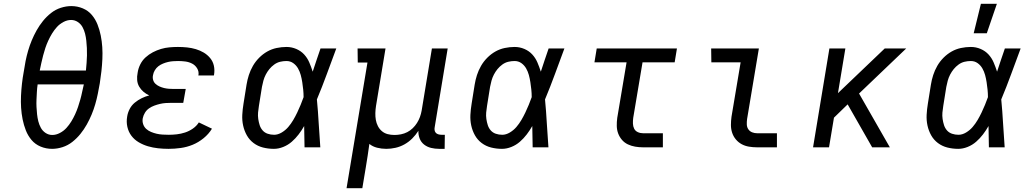

<svg xmlns="http://www.w3.org/2000/svg" viewBox="-20 -775 5440 1010"><path d="M254 8Q222 8 193.5 -4Q165 -16 146 -38.5Q127 -61 116 -89Q105 -117 99 -147Q93 -177 91 -208Q89 -239 90.5 -271Q92 -303 95.5 -334.5Q99 -366 105 -398Q109 -426 114.5 -453.5Q120 -481 128 -508.5Q136 -536 147 -562.5Q158 -589 172.5 -615Q187 -641 206 -664.5Q225 -688 248.5 -706.5Q272 -725 300 -734Q328 -743 355 -743Q387 -743 415.5 -731Q444 -719 463 -696.5Q482 -674 493 -646Q504 -618 510 -588Q516 -558 518 -527Q520 -496 518.5 -464Q517 -432 513.5 -400.5Q510 -369 505 -337Q500 -309 494.5 -281.5Q489 -254 481 -226.5Q473 -199 462 -172.5Q451 -146 436.5 -120Q422 -94 403 -70.5Q384 -47 360.5 -28.5Q337 -10 309 -1Q281 8 254 8ZM432 -404Q434 -424 435.5 -444Q437 -464 437.5 -483.5Q438 -503 437 -522.5Q436 -542 434 -561Q432 -580 427.5 -598Q423 -616 414 -632.5Q405 -649 389 -659.5Q373 -670 354 -670Q334 -670 314 -659.5Q294 -649 279.5 -633Q265 -617 254 -599Q243 -581 234 -561.5Q225 -542 218.5 -522.5Q212 -503 207 -483.5Q202 -464 197.5 -444Q193 -424 189 -404ZM255 -65Q275 -65 295 -75.5Q315 -86 329.5 -102Q344 -118 355 -136Q366 -154 375 -173.5Q384 -193 390.5 -212.5Q397 -232 402.5 -251.5Q408 -271 412 -291Q416 -311 421 -331H178Q175 -311 174 -291Q173 -271 172 -251.5Q171 -232 172 -212.5Q173 -193 175 -174Q177 -155 181.5 -137Q186 -119 195 -102.5Q204 -86 220 -75.5Q236 -65 255 -65Z M867 8Q839 8 811.5 5Q784 2 758.5 -5.5Q733 -13 710 -26.5Q687 -40 671.5 -60.5Q656 -81 650 -107.5Q644 -134 649 -162Q652 -182 662 -201.5Q672 -221 689 -235Q706 -249 725.5 -258.5Q745 -268 765 -273Q748 -281 734.5 -292.5Q721 -304 712 -319.5Q703 -335 701.5 -354Q700 -373 704 -392Q707 -414 717.5 -435.5Q728 -457 745.5 -473Q763 -489 784 -500Q805 -511 827 -517.5Q849 -524 871.5 -526Q894 -528 916 -528Q941 -528 964.5 -525.5Q988 -523 1010 -516.5Q1032 -510 1051.5 -498.5Q1071 -487 1085.5 -469.5Q1100 -452 1105 -429.5Q1110 -407 1106 -382L1105 -378H1023L1024 -380Q1027 -399 1017 -415.5Q1007 -432 990.5 -440.5Q974 -449 955 -451.5Q936 -454 917 -454Q904 -454 890.5 -453Q877 -452 864 -449Q851 -446 837.5 -440.5Q824 -435 813 -426.5Q802 -418 794.5 -405.5Q787 -393 785 -380Q782 -367 785.5 -354.5Q789 -342 798.5 -333.5Q808 -325 819.5 -320Q831 -315 843 -312Q855 -309 868.5 -308Q882 -307 895 -307H957L944 -234H882Q867 -234 852 -233Q837 -232 822 -228.5Q807 -225 792 -219.5Q777 -214 764 -205Q751 -196 742.5 -182Q734 -168 731 -153Q728 -137 733 -122Q738 -107 749 -97Q760 -87 774.5 -81Q789 -75 804 -71.5Q819 -68 835.5 -67Q852 -66 868 -66Q889 -66 910.5 -68.5Q932 -71 953.5 -78Q975 -85 994.5 -98.5Q1014 -112 1026 -131L1095 -98Q1078 -70 1051 -48Q1024 -26 993.5 -13.5Q963 -1 930.5 3.5Q898 8 867 8Z M1421 8Q1391 8 1363.5 1Q1336 -6 1314 -22.5Q1292 -39 1278.5 -63Q1265 -87 1259 -114.5Q1253 -142 1254.5 -171Q1256 -200 1261 -230L1277 -330Q1281 -355 1289 -380Q1297 -405 1310.5 -428.5Q1324 -452 1343.5 -471.5Q1363 -491 1386 -504Q1409 -517 1435 -522.5Q1461 -528 1487 -528Q1514 -528 1538.5 -517.5Q1563 -507 1580 -488.5Q1597 -470 1607 -446.5Q1617 -423 1625 -398Q1635 -428 1645 -458.5Q1655 -489 1666 -520H1749Q1724 -453 1699.5 -386Q1675 -319 1647 -252Q1653 -190 1656.5 -126.5Q1660 -63 1665 0H1582Q1581 -28 1581 -56Q1581 -84 1580 -112Q1567 -89 1551 -68Q1535 -47 1515 -29.5Q1495 -12 1470 -2Q1445 8 1421 8ZM1422 -66Q1442 -66 1462 -78Q1482 -90 1496.5 -107Q1511 -124 1522.5 -143.5Q1534 -163 1543.5 -183Q1553 -203 1561.5 -223.5Q1570 -244 1577 -264Q1577 -284 1575 -303.5Q1573 -323 1570 -342.5Q1567 -362 1562 -380.5Q1557 -399 1547.5 -415.5Q1538 -432 1522.5 -443Q1507 -454 1487 -454Q1470 -454 1453.5 -450Q1437 -446 1422.5 -435.5Q1408 -425 1397 -411.5Q1386 -398 1378 -382.5Q1370 -367 1365.5 -350.5Q1361 -334 1358 -318L1342 -218Q1339 -200 1337.5 -183Q1336 -166 1338.5 -149Q1341 -132 1346 -116.5Q1351 -101 1361.5 -89Q1372 -77 1388 -71.5Q1404 -66 1422 -66Z M1803 215 1913 -446H1862L1861 -520H2008L1958 -218Q1955 -199 1954.5 -180.5Q1954 -162 1957 -144.5Q1960 -127 1968 -111.5Q1976 -96 1989 -85Q2002 -74 2019 -69.5Q2036 -65 2055 -65Q2072 -65 2089.5 -68.5Q2107 -72 2122.5 -80Q2138 -88 2151 -100.5Q2164 -113 2173.5 -128Q2183 -143 2189 -159.5Q2195 -176 2198 -193L2252 -520H2335L2267 -108Q2265 -99 2266 -91Q2267 -83 2272 -77Q2277 -71 2285.5 -68.5Q2294 -66 2303 -66H2320L2319 8H2290Q2268 8 2247.5 3Q2227 -2 2211 -14.5Q2195 -27 2187.5 -46.5Q2180 -66 2181 -87Q2167 -65 2148.5 -46.5Q2130 -28 2107.5 -15.5Q2085 -3 2060.5 2.5Q2036 8 2012 8Q1987 8 1963.5 2Q1940 -4 1923 -18Q1919 13 1914 44.5Q1909 76 1904 107L1886 215Z M2621 8Q2591 8 2563.5 1Q2536 -6 2514 -22.5Q2492 -39 2478.5 -63Q2465 -87 2459 -114.5Q2453 -142 2454.5 -171Q2456 -200 2461 -230L2477 -330Q2481 -355 2489 -380Q2497 -405 2510.5 -428.5Q2524 -452 2543.5 -471.5Q2563 -491 2586 -504Q2609 -517 2635 -522.5Q2661 -528 2687 -528Q2714 -528 2738.5 -517.5Q2763 -507 2780 -488.5Q2797 -470 2807 -446.5Q2817 -423 2825 -398Q2835 -428 2845 -458.5Q2855 -489 2866 -520H2949Q2924 -453 2899.5 -386Q2875 -319 2847 -252Q2853 -190 2856.5 -126.5Q2860 -63 2865 0H2782Q2781 -28 2781 -56Q2781 -84 2780 -112Q2767 -89 2751 -68Q2735 -47 2715 -29.5Q2695 -12 2670 -2Q2645 8 2621 8ZM2622 -66Q2642 -66 2662 -78Q2682 -90 2696.5 -107Q2711 -124 2722.5 -143.5Q2734 -163 2743.5 -183Q2753 -203 2761.5 -223.5Q2770 -244 2777 -264Q2777 -284 2775 -303.5Q2773 -323 2770 -342.5Q2767 -362 2762 -380.5Q2757 -399 2747.5 -415.5Q2738 -432 2722.5 -443Q2707 -454 2687 -454Q2670 -454 2653.5 -450Q2637 -446 2622.5 -435.5Q2608 -425 2597 -411.5Q2586 -398 2578 -382.5Q2570 -367 2565.5 -350.5Q2561 -334 2558 -318L2542 -218Q2539 -200 2537.5 -183Q2536 -166 2538.5 -149Q2541 -132 2546 -116.5Q2551 -101 2561.5 -89Q2572 -77 2588 -71.5Q2604 -66 2622 -66Z M3363 0Q3342 0 3321.5 -3.5Q3301 -7 3283 -15.5Q3265 -24 3252 -39Q3239 -54 3232 -72.5Q3225 -91 3224.5 -112Q3224 -133 3227 -155L3276 -447H3107L3119 -520H3541L3529 -447H3360L3311 -155Q3309 -140 3309.5 -125Q3310 -110 3316 -98Q3322 -86 3335 -80Q3348 -74 3363 -74H3467V0Z M3963 0Q3941 0 3920 -3.5Q3899 -7 3881.5 -16.5Q3864 -26 3851 -41.5Q3838 -57 3831.5 -76.5Q3825 -96 3825 -117.5Q3825 -139 3828 -161L3876 -447H3722L3721 -520H3972L3910 -149Q3908 -135 3908.5 -120.5Q3909 -106 3916.5 -95Q3924 -84 3936.5 -79Q3949 -74 3963 -74H4067V0Z M4257 0 4343 -520H4427L4388 -285L4634 -520H4747L4499 -283L4661 0H4568L4439 -226L4367 -156L4341 0Z M5021 8Q4991 8 4963.5 1Q4936 -6 4914 -22.5Q4892 -39 4878.5 -63Q4865 -87 4859 -114.5Q4853 -142 4854.5 -171Q4856 -200 4861 -230L4877 -330Q4881 -355 4889 -380Q4897 -405 4910.5 -428.5Q4924 -452 4943.5 -471.5Q4963 -491 4986 -504Q5009 -517 5035 -522.5Q5061 -528 5087 -528Q5114 -528 5138.5 -517.5Q5163 -507 5180 -488.5Q5197 -470 5207 -446.5Q5217 -423 5225 -398Q5235 -428 5245 -458.5Q5255 -489 5266 -520H5349Q5324 -453 5299.5 -386Q5275 -319 5247 -252Q5253 -190 5256.5 -126.5Q5260 -63 5265 0H5182Q5181 -28 5181 -56Q5181 -84 5180 -112Q5167 -89 5151 -68Q5135 -47 5115 -29.5Q5095 -12 5070 -2Q5045 8 5021 8ZM5022 -66Q5042 -66 5062 -78Q5082 -90 5096.5 -107Q5111 -124 5122.5 -143.5Q5134 -163 5143.5 -183Q5153 -203 5161.5 -223.5Q5170 -244 5177 -264Q5177 -284 5175 -303.5Q5173 -323 5170 -342.5Q5167 -362 5162 -380.5Q5157 -399 5147.5 -415.5Q5138 -432 5122.5 -443Q5107 -454 5087 -454Q5070 -454 5053.5 -450Q5037 -446 5022.5 -435.5Q5008 -425 4997 -411.5Q4986 -398 4978 -382.5Q4970 -367 4965.5 -350.5Q4961 -334 4958 -318L4942 -218Q4939 -200 4937.5 -183Q4936 -166 4938.5 -149Q4941 -132 4946 -116.5Q4951 -101 4961.5 -89Q4972 -77 4988 -71.5Q5004 -66 5022 -66ZM5102 -600 5140 -755H5224L5171 -600Z"/></svg>

Font: Iosevka Plex Etoile
Style: Italic
Weight: 400
Italic angle: -9°
Designer: Belleve Invis
Foundry: Belleve Invis
Version: Version 25.1.1; ttfautohint (v1.8.4)